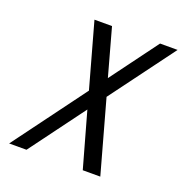

<svg xmlns="http://www.w3.org/2000/svg" viewBox="-126 -812 881 924"><g transform="rotate(20 314.0 -350.0)"><path d="M20 0ZM383.8 -371.1 486.8 0H397L317.9 -282.2L108.9 0H20L293.9 -370.1L202.1 -700.2H292L358.9 -458L538.1 -700.2H627.9Z"/></g></svg>

Font: Pfennig
Style: Italic
Weight: 500
Italic angle: -13°
Version: Version 20120410 ; ttfautohint (v0.8)